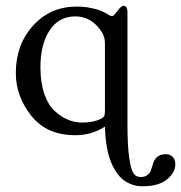

<svg xmlns="http://www.w3.org/2000/svg" viewBox="-20 -462 632 670"><path d="M321.8 -368.2Q289.1 -404.8 243.2 -404.8Q185.1 -404.8 153.1 -356Q121.1 -307.1 121.1 -227.1Q121.1 -172.9 135 -133.5Q148.9 -94.2 171.9 -73.7Q194.8 -53.2 218.5 -43.7Q242.2 -34.2 266.1 -34.2Q306.6 -34.2 332 -47.4Q341.3 -52.2 343.8 -57.6Q346.2 -63 346.2 -77.1V-128.9V-307.1Q346.2 -319.8 344.2 -328.9Q342.3 -337.9 336.9 -347.4Q331.5 -356.9 321.8 -368.2ZM346.2 -20Q298.3 10.3 242.2 9.8Q143.1 9.8 89.1 -58.1Q35.2 -126 35.2 -207Q35.2 -306.2 95.5 -372.6Q155.8 -439 247.1 -439Q256.3 -439 265.1 -438.5Q273.9 -438 282.5 -436.8Q291 -435.5 299.3 -433.8Q307.6 -432.1 315.7 -429.9Q323.7 -427.7 331.3 -424.6Q338.9 -421.4 346.2 -417.7Q353.5 -414.1 359.9 -409.7Q369.1 -404.3 374 -406.7Q378.9 -409.2 389.2 -422.9Q403.3 -441.9 410.2 -441.9Q425.3 -441.9 424.8 -417V-128.9V-121.1V-27.8Q424.8 47.4 430.9 88.6Q437 129.9 446 142.8Q455.1 155.8 471.2 155.8Q485.4 155.8 494.1 148.9Q502.9 142.1 505.4 135.5Q507.8 128.9 512.2 115.2Q521 76.2 558.1 76.2Q574.2 76.2 583 85.7Q591.8 95.2 591.8 111.8Q591.8 139.6 563 163.8Q534.2 188 476.1 188Q460.9 188 446.5 183.8Q432.1 179.7 417.5 170.7Q402.8 161.6 390.6 145.3Q378.4 128.9 368.7 106.7Q358.9 84.5 353 52Q347.2 19.5 346.2 -20Z"/></svg>

Font: Linux Libertine Capitals
Style: Small Caps
Weight: 400
Designer: Philipp H. Poll
Foundry: Philipp H. Poll
Version: Version 5.1.3